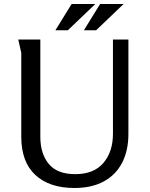

<svg xmlns="http://www.w3.org/2000/svg" viewBox="-20 -925 747 957"><path d="M181 -728V-244Q181 -159 223 -108Q265 -57 355 -57Q448 -57 495.5 -113Q543 -169 543 -258V-728H620V-258Q620 -174 588.5 -113.5Q557 -53 497 -20.5Q437 12 351 12Q226 12 156 -53Q86 -118 86 -244V-662L71 -728ZM337 -905H455L318 -774H256ZM479 -905H596L459 -774H398Z"/></svg>

Font: Rosario Light
Style: Regular
Weight: 400
Version: Version 1.101; ttfautohint (v1.8.1.43-b0c9)